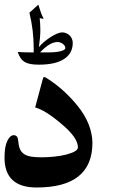

<svg xmlns="http://www.w3.org/2000/svg" viewBox="-20 -853 502 848"><path d="M388.2 -222.2Q388.2 -24.9 141.6 -24.9Q0 -24.9 0 -156.7Q0 -206.5 12.5 -231.2Q24.9 -255.9 40.5 -255.9Q59.1 -255.9 60.5 -230.5Q62 -209.5 67.9 -195.3Q73.7 -181.2 85.9 -172.9Q98.1 -164.6 116.9 -161.4Q135.7 -158.2 162.6 -158.2Q191.9 -158.2 220.9 -161.4Q250 -164.6 272.9 -170.4Q295.9 -176.3 310.1 -184.3Q324.2 -192.4 324.2 -202.1Q324.2 -246.1 248 -308.6Q179.2 -366.7 135.3 -378.4L168 -500.5Q171.4 -513.2 174.8 -513.2Q175.8 -513.2 179 -512Q182.1 -510.7 186.5 -507.8Q226.6 -482.4 260 -451.9Q293.5 -421.4 321.8 -386.7Q356 -344.2 371.8 -303.2Q387.7 -262.2 388.2 -222.2ZM301.3 -663.6Q301.3 -617.2 262.9 -592.3Q224.6 -567.4 151.9 -567.4Q129.9 -567.4 114.5 -570.3Q99.1 -573.2 88.4 -579.8Q77.6 -586.4 70.6 -597.2Q63.5 -607.9 58.1 -623.5Q69.3 -622.6 82.3 -622.1Q95.2 -621.6 109.4 -621.6H128.9V-637.2Q128.9 -719.7 109.9 -796.9L149.4 -832.5Q153.3 -821.3 158.2 -804.9Q163.1 -788.6 172.4 -771Q172.4 -770 170.4 -770Q168.5 -770 155.3 -772.9Q158.2 -743.2 158.2 -719.7Q158.2 -704.1 156.5 -685.8Q154.8 -667.5 151.9 -645Q162.6 -658.2 176.8 -669.7Q190.9 -681.2 205.1 -690.2Q219.2 -699.2 232.4 -704.6Q245.6 -710 254.4 -710Q263.2 -710 272 -706.5Q280.8 -703.1 287.1 -697Q293.5 -690.9 297.4 -682.1Q301.3 -673.3 301.3 -663.6ZM268.6 -640.6Q268.6 -646 265.4 -650.9Q262.2 -655.8 257.3 -659.4Q252.4 -663.1 246.1 -665.3Q239.7 -667.5 234.4 -667.5Q199.7 -667.5 157.2 -621.6H195.8Q227.1 -621.6 247.8 -627Q268.6 -632.3 268.6 -640.6Z"/></svg>

Font: XB Kayhan
Style: Bold
Weight: 700
Designer: Behnam
Foundry: Irmug
Version: Version 7.300 2009